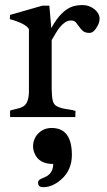

<svg xmlns="http://www.w3.org/2000/svg" viewBox="-20 -470 430 771"><path d="M96.2 -353Q82.5 -376 19.5 -393.1L20.5 -410.2L150.4 -447.3H178.2L186 -357.4Q226.6 -431.2 275.4 -445.3Q292 -449.7 308.8 -449.7Q325.7 -449.7 338.4 -444.8Q351.1 -439.9 360.4 -432.1Q379.9 -415.5 379.9 -396Q379.9 -380.9 372.1 -366.7Q357.4 -337.9 339.6 -337.9Q321.8 -337.9 313 -345.7Q304.2 -353.5 297.9 -362.8Q291.5 -372.1 284.9 -379.9Q278.3 -387.7 265.6 -387.7Q252.9 -387.7 241.9 -380.6Q231 -373.5 221.7 -362.3Q212.4 -351.1 204.1 -336.9Q195.8 -322.8 187.5 -309.1V-127.4Q187.5 -82 191.7 -66.4Q195.8 -50.8 205.8 -44.7Q215.8 -38.6 229.2 -35.4Q242.7 -32.2 257.3 -30.3Q272 -28.3 283.2 -24.4L282.7 -9.3V0H21Q20.5 -2 20.5 -5.9V-22.9Q20.5 -25.4 21 -26.4Q37.6 -31.2 51.5 -34.2Q65.4 -37.1 75.2 -43.9Q96.2 -58.1 96.2 -105ZM153.3 281.7Q132.8 281.7 132.8 263.2Q132.8 253.9 144 248.5Q155.3 243.2 163.3 239.7Q171.4 236.3 177.7 230Q193.8 214.8 193.8 188.5Q135.3 188.5 118.2 144Q112.8 130.9 112.8 116.7Q112.8 102.5 118.2 89.4Q123.5 76.2 133.3 66.4Q154.8 43.9 187.5 43.9Q268.6 43.9 268.6 152.3Q268.6 212.4 226.6 250Q190.9 281.7 153.3 281.7Z"/></svg>

Font: RadleyRegular
Style: Regular
Weight: 400
Designer: vernon adams
Foundry: vernon adams
Version: Version 1.000;PS 001.001;hotconv 1.0.56